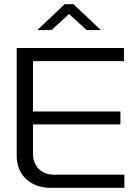

<svg xmlns="http://www.w3.org/2000/svg" viewBox="-20 -900 661 920"><path d="M60 -670V-153C60 -62 125 0 222 0H576V-63H239C178 -63 138 -103 138 -164V-304H557V-366H138V-607H574V-670ZM159 -756H227L311 -833L395 -756H463L332 -880H290Z"/></svg>

Font: LT Wave Light
Style: Regular
Weight: 300
Designer: Daniel Lyons
Version: Version 2.5 (Glyphs App)